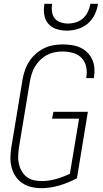

<svg xmlns="http://www.w3.org/2000/svg" viewBox="-20 -975 540 1003"><path d="M195 8Q168 8 142 1.5Q116 -5 95 -19.5Q74 -34 60 -56Q46 -78 40 -103Q34 -128 34.5 -155.5Q35 -183 40 -210L97 -555Q101 -580 109 -604.5Q117 -629 131 -651.5Q145 -674 165 -692Q185 -710 208.5 -722Q232 -734 257.5 -738.5Q283 -743 307 -743Q331 -743 354.5 -739.5Q378 -736 399 -726.5Q420 -717 436 -701Q452 -685 461.5 -664.5Q471 -644 473 -620.5Q475 -597 471 -573Q471 -571 471 -570Q471 -569 470 -567H431Q431 -568 431 -569Q431 -570 431 -572Q436 -600 430 -627Q424 -654 406 -672.5Q388 -691 361.5 -698.5Q335 -706 307 -706Q287 -706 266 -702Q245 -698 226 -688Q207 -678 191 -662.5Q175 -647 163.5 -628.5Q152 -610 146 -590Q140 -570 136 -549L79 -204Q76 -183 75 -161.5Q74 -140 78.5 -119.5Q83 -99 93 -81.5Q103 -64 118.5 -51.5Q134 -39 154.5 -34Q175 -29 197 -29Q234 -29 271.5 -39.5Q309 -50 345 -67L393 -355H252L259 -391H439L382 -44Q337 -20 289.5 -6Q242 8 195 8ZM329 -815Q301 -815 274.5 -823.5Q248 -832 231.5 -852Q215 -872 211 -899.5Q207 -927 212 -955H252Q249 -935 251.5 -914.5Q254 -894 265.5 -879.5Q277 -865 296 -858.5Q315 -852 335 -852Q356 -852 377 -858.5Q398 -865 414 -879.5Q430 -894 439.5 -914.5Q449 -935 452 -955H492Q488 -927 475 -899.5Q462 -872 438.5 -852Q415 -832 386 -823.5Q357 -815 329 -815Z"/></svg>

Font: Iosevka SS04 Extralight
Style: Italic
Weight: 200
Italic angle: -9°
Monospace: yes
Designer: Belleve Invis
Foundry: Belleve Invis
Version: Version 19.0.0; ttfautohint (v1.8.4)